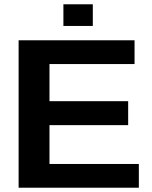

<svg xmlns="http://www.w3.org/2000/svg" viewBox="-20 -876 707 896"><path d="M627.9 0H66.9V-688H607.9V-577.1H210.9V-403.8H578.1V-292H210.9V-110.8H627.9ZM413.1 -754.9H275.9V-856H413.1Z"/></svg>

Font: Libra Sans Modern
Style: Bold
Weight: 700
Foundry: Stefan Peev, Context Ltd
Version: Version 1.000